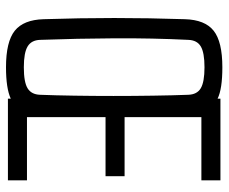

<svg xmlns="http://www.w3.org/2000/svg" viewBox="-80 -664 750 630"><g transform="rotate(90 295.0 -349.0)"><path d="M200.7 6.3Q116.7 6.3 80.8 -22.5Q44.9 -51.3 43 -117.2Q39.1 -235.8 39.1 -348.9Q39.1 -461.9 43 -580.6Q44.9 -646.5 80.8 -675Q116.7 -703.6 200.7 -703.6Q272 -703.6 303.7 -688V-697.3H571.8V-634.8H364.3V-382.8H558.1V-320.3H364.3V-62.5H571.8V0H303.7V-9.3Q270 6.3 200.7 6.3ZM200.7 -52.2Q250 -52.2 270 -64.7Q290 -77.1 291 -105.5Q293 -155.3 293.9 -217.5Q294.9 -279.8 294.9 -346.4Q294.9 -413.1 293.9 -476.6Q293 -540 291 -591.8Q290 -620.6 269.5 -632.8Q249 -645 200.7 -645Q152.8 -645 132.3 -632.8Q111.8 -620.6 110.8 -591.8Q105 -473.6 105.7 -350.6Q106.4 -227.5 110.8 -105.5Q111.8 -77.1 132.3 -64.7Q152.8 -52.2 200.7 -52.2Z"/></g></svg>

Font: Agdasima
Style: Regular
Weight: 400
Width: 3
Designer: The DocRepair Project, Patric King
Foundry: Google
Version: Version 2.002